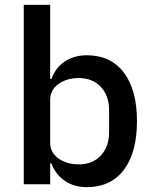

<svg xmlns="http://www.w3.org/2000/svg" viewBox="-20 -760 632 792"><path d="M78 -740H187V-434H192Q209 -481 247.5 -506.5Q286 -532 338 -532Q437 -532 491 -460.5Q545 -389 545 -260Q545 -131 491 -59.5Q437 12 338 12Q286 12 247.5 -14Q209 -40 192 -86H187V0H78ZM305 -82Q362 -82 396 -118.5Q430 -155 430 -215V-305Q430 -365 396 -401.5Q362 -438 305 -438Q255 -438 221 -413.5Q187 -389 187 -349V-171Q187 -131 221 -106.5Q255 -82 305 -82Z"/></svg>

Font: IBM Plex Arabic Medium
Style: Regular
Weight: 500
Designer: Mike Abbink, Paul van der Laan, Pieter van Rosmalen, Wael Morcos, Khajak Apelian
Foundry: Bold Monday
Version: Version 1.0